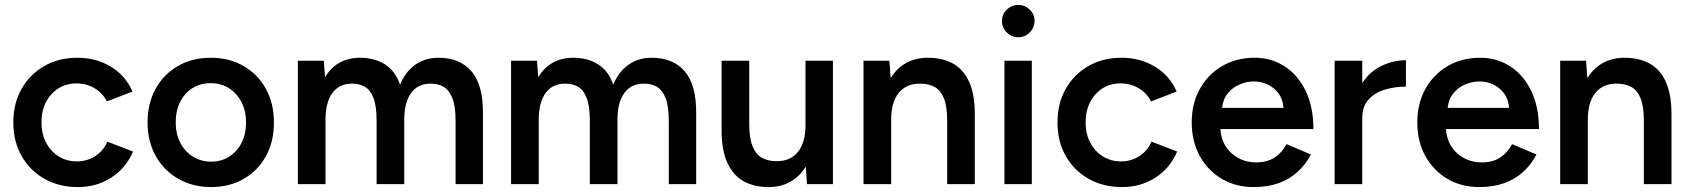

<svg xmlns="http://www.w3.org/2000/svg" viewBox="-20 -746 6844 778"><path d="M296 12Q219 12 160 -21.5Q101 -55 67.5 -114Q34 -173 34 -250Q34 -327 67.5 -386Q101 -445 159.5 -478.5Q218 -512 294 -512Q368 -512 428 -476.5Q488 -441 517 -375L413 -335Q397 -368 364 -388Q331 -408 289 -408Q248 -408 216 -387.5Q184 -367 166 -331.5Q148 -296 148 -250Q148 -204 166.5 -168.5Q185 -133 217.5 -112.5Q250 -92 291 -92Q333 -92 366 -113.5Q399 -135 415 -172L519 -132Q490 -64 430.5 -26Q371 12 296 12Z M836 12Q761 12 702.5 -21.5Q644 -55 611 -114Q578 -173 578 -250Q578 -327 610.5 -386Q643 -445 701 -478.5Q759 -512 834 -512Q909 -512 967 -478.5Q1025 -445 1057.5 -386Q1090 -327 1090 -250Q1090 -173 1058 -114Q1026 -55 968 -21.5Q910 12 836 12ZM836 -91Q877 -91 909 -111.5Q941 -132 959 -167.5Q977 -203 977 -250Q977 -297 958.5 -332.5Q940 -368 908 -388.5Q876 -409 834 -409Q792 -409 760 -389Q728 -369 710 -333Q692 -297 692 -250Q692 -203 710.5 -167.5Q729 -132 761.5 -111.5Q794 -91 836 -91Z M1187 0V-500H1292L1297 -433Q1320 -472 1356 -492Q1392 -512 1438 -512Q1498 -512 1540 -485Q1582 -458 1601 -403Q1623 -456 1663 -484Q1703 -512 1757 -512Q1844 -512 1891 -456.5Q1938 -401 1937 -286V0H1826V-256Q1826 -316 1813 -348.5Q1800 -381 1778 -394Q1756 -407 1727 -407Q1675 -408 1646.5 -370Q1618 -332 1618 -261V0H1506V-256Q1506 -316 1493.5 -348.5Q1481 -381 1459 -394Q1437 -407 1408 -407Q1356 -408 1327.5 -370Q1299 -332 1299 -261V0Z M2051 0V-500H2156L2161 -433Q2184 -472 2220 -492Q2256 -512 2302 -512Q2362 -512 2404 -485Q2446 -458 2465 -403Q2487 -456 2527 -484Q2567 -512 2621 -512Q2708 -512 2755 -456.5Q2802 -401 2801 -286V0H2690V-256Q2690 -316 2677 -348.5Q2664 -381 2642 -394Q2620 -407 2591 -407Q2539 -408 2510.5 -370Q2482 -332 2482 -261V0H2370V-256Q2370 -316 2357.5 -348.5Q2345 -381 2323 -394Q2301 -407 2272 -407Q2220 -408 2191.5 -370Q2163 -332 2163 -261V0Z M3094 12Q3035 12 2992.5 -12Q2950 -36 2927 -87Q2904 -138 2904 -218V-500H3016V-244Q3016 -185 3030 -152Q3044 -119 3068.5 -106Q3093 -93 3125 -93Q3182 -92 3213 -130Q3244 -168 3244 -239V-500H3355V0H3250L3245 -71Q3221 -31 3182.5 -9.5Q3144 12 3094 12Z M3479 0V-500H3584L3589 -429Q3613 -469 3651.5 -490.5Q3690 -512 3740 -512Q3800 -512 3842.5 -488Q3885 -464 3907.5 -413.5Q3930 -363 3930 -282V0H3818V-256Q3818 -316 3804.5 -348.5Q3791 -381 3766.5 -394Q3742 -407 3709 -407Q3653 -408 3622 -370Q3591 -332 3591 -261V0Z M4050 0V-500H4161V0ZM4106 -595Q4079 -595 4059.5 -614.5Q4040 -634 4040 -661Q4040 -688 4059.5 -707Q4079 -726 4106 -726Q4133 -726 4152.5 -707Q4172 -688 4172 -661Q4172 -634 4152.5 -614.5Q4133 -595 4106 -595Z M4527 12Q4450 12 4391 -21.5Q4332 -55 4298.5 -114Q4265 -173 4265 -250Q4265 -327 4298.5 -386Q4332 -445 4390.5 -478.5Q4449 -512 4525 -512Q4599 -512 4659 -476.5Q4719 -441 4748 -375L4644 -335Q4628 -368 4595 -388Q4562 -408 4520 -408Q4479 -408 4447 -387.5Q4415 -367 4397 -331.5Q4379 -296 4379 -250Q4379 -204 4397.5 -168.5Q4416 -133 4448.5 -112.5Q4481 -92 4522 -92Q4564 -92 4597 -113.5Q4630 -135 4646 -172L4750 -132Q4721 -64 4661.5 -26Q4602 12 4527 12Z M5060 12Q4987 12 4930.5 -21.5Q4874 -55 4841.5 -114Q4809 -173 4809 -250Q4809 -327 4842 -386Q4875 -445 4932.5 -478.5Q4990 -512 5064 -512Q5131 -512 5185 -477.5Q5239 -443 5270.5 -378Q5302 -313 5302 -223H4925Q4930 -160 4971.5 -124Q5013 -88 5070 -88Q5116 -88 5146 -108.5Q5176 -129 5193 -162L5292 -120Q5271 -80 5238.5 -50Q5206 -20 5161.5 -4Q5117 12 5060 12ZM4932 -309H5181Q5178 -345 5160 -368.5Q5142 -392 5116 -404Q5090 -416 5061 -416Q5033 -416 5004.5 -404.5Q4976 -393 4956 -369Q4936 -345 4932 -309Z M5388 0V-500H5500V-409Q5530 -456 5578 -479Q5626 -502 5677 -502V-395Q5631 -395 5590.5 -382.5Q5550 -370 5525 -342Q5500 -314 5500 -268V0Z M5974 12Q5901 12 5844.5 -21.5Q5788 -55 5755.5 -114Q5723 -173 5723 -250Q5723 -327 5756 -386Q5789 -445 5846.5 -478.5Q5904 -512 5978 -512Q6045 -512 6099 -477.5Q6153 -443 6184.5 -378Q6216 -313 6216 -223H5839Q5844 -160 5885.5 -124Q5927 -88 5984 -88Q6030 -88 6060 -108.5Q6090 -129 6107 -162L6206 -120Q6185 -80 6152.5 -50Q6120 -20 6075.5 -4Q6031 12 5974 12ZM5846 -309H6095Q6092 -345 6074 -368.5Q6056 -392 6030 -404Q6004 -416 5975 -416Q5947 -416 5918.5 -404.5Q5890 -393 5870 -369Q5850 -345 5846 -309Z M6302 0V-500H6407L6412 -429Q6436 -469 6474.5 -490.5Q6513 -512 6563 -512Q6623 -512 6665.5 -488Q6708 -464 6730.5 -413.5Q6753 -363 6753 -282V0H6641V-256Q6641 -316 6627.5 -348.5Q6614 -381 6589.5 -394Q6565 -407 6532 -407Q6476 -408 6445 -370Q6414 -332 6414 -261V0Z"/></svg>

Font: Figtree Light SemiBold
Style: Regular
Weight: 600
Version: Version 2.002